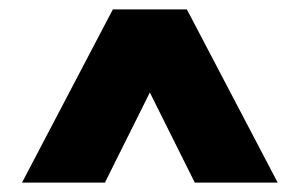

<svg xmlns="http://www.w3.org/2000/svg" viewBox="-20 -760 640 410"><path d="M27 -370 221 -740H379L573 -370H396L300 -562.5L204 -370Z"/></svg>

Font: Encode Sans Condensed Black
Style: Regular
Weight: 900
Width: 3
Designer: Multiple Designers
Foundry: Impallari Type
Version: Version 3.000; ttfautohint (v1.8.3) -l 8 -r 50 -G 200 -x 14 